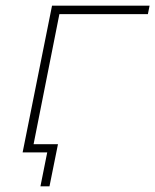

<svg xmlns="http://www.w3.org/2000/svg" viewBox="-20 -539 549 679"><path d="M60 0 164 -519H509L503 -489H190L93 0ZM123 120 147 0H60L66 -29H185L155 120Z"/></svg>

Font: Montserrat ExtraLight
Style: Italic
Weight: 200
Italic angle: -11.3°
Designer: Julieta Ulanovsky
Foundry: Julieta Ulanovsky
Version: Version 9.000; ttfautohint (v1.8.4.7-5d5b)